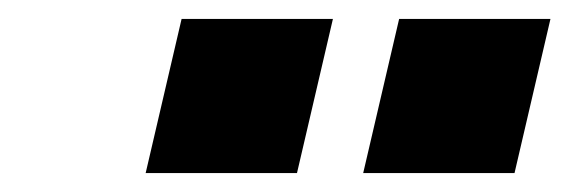

<svg xmlns="http://www.w3.org/2000/svg" viewBox="-20 -760 602 203"><path d="M364 -577 402 -740H562L524 -577ZM134 -577 172 -740H332L294 -577Z"/></svg>

Font: Instrument Sans
Style: Bold Italic
Weight: 700
Italic angle: -13°
Designer: Rodrigo Fuenzalida
Foundry: fragTYPE
Version: Version 1.000;gftools[0.9.28]